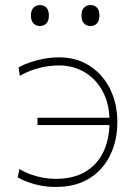

<svg xmlns="http://www.w3.org/2000/svg" viewBox="-20 -731 546 760"><path d="M201 9Q168.5 9 140.2 3.5Q112 -2 89 -10.8Q66 -19.5 50 -29L57 -62Q79.5 -48.5 103.5 -40Q127.5 -31.5 152.2 -27.2Q177 -23 201.5 -23Q269 -23 316.5 -50.5Q364 -78 388.8 -128.8Q413.5 -179.5 413.5 -249V-251Q413.5 -318 387.5 -367.5Q361.5 -417 316.2 -444.5Q271 -472 212 -472Q192 -472 167.2 -468.5Q142.5 -465 115 -456Q87.5 -447 58.5 -431L53.5 -464.5Q73.5 -475.5 99.8 -484.5Q126 -493.5 155.5 -498.8Q185 -504 213 -504Q283.5 -504 335.5 -470Q387.5 -436 416 -378.2Q444.5 -320.5 444.5 -248Q444.5 -175 416.2 -116.8Q388 -58.5 333.8 -24.8Q279.5 9 201 9ZM128.5 -236V-265Q168.5 -265 211.8 -265Q255 -265 314.5 -265H423.5V-236H314.5Q276 -236 244.5 -236Q213 -236 185 -236Q157 -236 128.5 -236ZM337.5 -628Q322.5 -628 312.5 -638.5Q302.5 -649 302.5 -669Q302.5 -691 312.8 -701Q323 -711 338.5 -711Q354.5 -711 364 -700.5Q373.5 -690 373.5 -669Q373.5 -649 363.8 -638.5Q354 -628 337.5 -628ZM137.5 -628Q122.5 -628 112.5 -638.5Q102.5 -649 102.5 -669Q102.5 -691 112.8 -701Q123 -711 138.5 -711Q154.5 -711 164 -700.5Q173.5 -690 173.5 -669Q173.5 -649 163.8 -638.5Q154 -628 137.5 -628Z"/></svg>

Font: Commissioner Thin
Style: Regular
Weight: 100
Designer: Kostas Bartsokas
Foundry: Kostas Bartsokas
Version: Version 1.001;gftools[0.9.23]